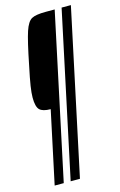

<svg xmlns="http://www.w3.org/2000/svg" viewBox="-126 -742 587 939"><g transform="rotate(-15 167.0 -272.0)"><path d="M36 -299Q36 -322 41.5 -357.5Q47 -393 60 -454Q84 -575 99 -620Q114 -665 135 -676.5Q156 -688 206 -688H252L75 144H29L107 -222Q67 -222 51.5 -237.5Q36 -253 36 -299ZM110 144 287 -688H334L157 144Z"/></g></svg>

Font: Saira Ultra Condensed Light
Style: Italic
Weight: 300
Width: 1
Italic angle: -12°
Designer: Hector Gatti with collaboration of the Omnibus-Type team
Foundry: Omnibus-Type
Version: Version 1.001; ttfautohint (v1.8)